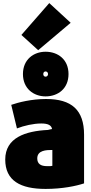

<svg xmlns="http://www.w3.org/2000/svg" viewBox="-20 -1202 593 1247"><path d="M276 25C385 25 475 6 526 -11V-327C526 -488 445 -559 279 -559C184 -559 99 -537 53 -521L90 -368C137 -386 197 -400 248 -400C291 -400 314 -389 318 -364C310 -363 301 -360 291 -358C146 -351 14 -308 14 -166C14 -28 113 25 276 25ZM276 -576C356 -576 425 -626 425 -721C425 -816 356 -866 276 -866C199 -866 129 -816 129 -721C129 -626 199 -576 276 -576ZM119 -975 228 -876 439 -1054 300 -1182ZM320 -228V-125C309 -122 306 -123 285 -123C246 -123 222 -137 222 -173C222 -226 280 -228 320 -228ZM276 -738C284 -738 292 -732 292 -721C292 -710 284 -704 276 -704C268 -704 261 -710 261 -721C261 -732 268 -738 276 -738Z"/></svg>

Font: Repo ExtraBlack
Style: Regular
Weight: 400
Designer: Stefan Peev
Foundry: Context Ltd
Version: Version 001.502